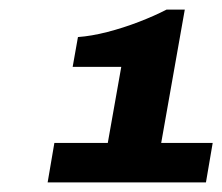

<svg xmlns="http://www.w3.org/2000/svg" viewBox="-20 -819 462 399"><path d="M79 -440 93 -522H204L232 -680H131L142 -742Q170 -744 203 -752.5Q236 -761 268.5 -773.5Q301 -786 326 -799H364L315 -522H422L408 -440Z"/></svg>

Font: Archivo SemiBold Black
Style: Italic
Weight: 900
Italic angle: -10°
Version: Version 2.001